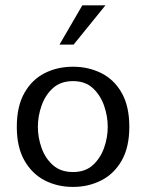

<svg xmlns="http://www.w3.org/2000/svg" viewBox="-20 -699 554 730"><path d="M389.6 -216.8Q389.6 -175.8 375.5 -136.2Q361.3 -96.7 332.5 -70.8Q303.7 -44.9 257.8 -44.9Q210.9 -44.9 181.6 -70.8Q152.3 -96.7 138.2 -136.2Q124 -175.8 124 -216.8Q124 -257.8 138.2 -297.9Q152.3 -337.9 181.6 -364.3Q210.9 -390.6 257.8 -390.6Q303.7 -390.6 332.5 -364.3Q361.3 -337.9 375.5 -297.9Q389.6 -257.8 389.6 -216.8ZM471.7 -216.8Q471.7 -294.9 442.9 -345.7Q414.1 -396.5 365.2 -420.9Q316.4 -445.3 257.8 -445.3Q198.2 -445.3 149.9 -420.9Q101.6 -396.5 72.8 -345.7Q43.9 -294.9 43.9 -216.8Q43.9 -139.6 72.8 -88.9Q101.6 -38.1 149.9 -13.2Q198.2 11.7 257.8 11.7Q316.4 11.7 365.2 -13.2Q414.1 -38.1 442.9 -88.9Q471.7 -139.6 471.7 -216.8ZM259.8 -529.3H206.1L293 -678.7H380.9Z"/></svg>

Font: Namkio Khamti
Style: Regular
Weight: 400
Designer: Debbi Hosken
Foundry: SIL International
Version: Version 3.917